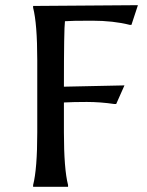

<svg xmlns="http://www.w3.org/2000/svg" viewBox="-20 -722 570 742"><path d="M422 -320Q368 -328 315.5 -328Q263 -328 227 -326V-211Q227 -69 243 -7V0H108V-7Q124 -69 124 -210V-489Q124 -630 108 -692V-699L513 -702L488 -626H481Q418 -642 336 -642Q254 -642 231 -640Q227 -610 227 -387L461 -392L429 -320Z"/></svg>

Font: Asul
Style: Regular
Weight: 400
Version: Version 1.001